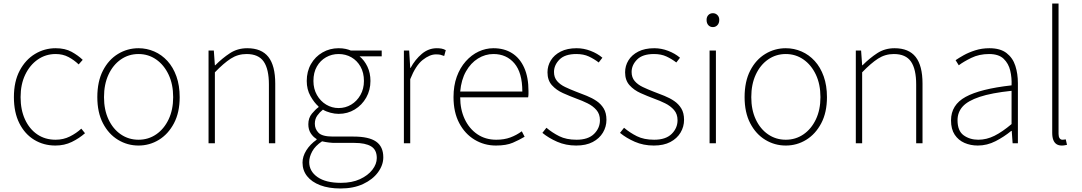

<svg xmlns="http://www.w3.org/2000/svg" viewBox="-20 -814 6148 1091"><path d="M295 13Q228 13 174.5 -19.5Q121 -52 90 -113.5Q59 -175 59 -262Q59 -351 92 -413Q125 -475 179 -507.5Q233 -540 296 -540Q350 -540 387 -519.5Q424 -499 450 -474L427 -448Q401 -473 369 -490Q337 -507 296 -507Q240 -507 195 -476Q150 -445 123.5 -390Q97 -335 97 -262Q97 -190 122 -135.5Q147 -81 191.5 -50.5Q236 -20 296 -20Q340 -20 377 -38.5Q414 -57 442 -83L463 -57Q430 -28 388 -7.5Q346 13 295 13Z M767 13Q704 13 650.5 -19.5Q597 -52 565 -113.5Q533 -175 533 -262Q533 -351 565 -413Q597 -475 650.5 -507.5Q704 -540 767 -540Q814 -540 856.5 -521.5Q899 -503 931.5 -467.5Q964 -432 982.5 -380Q1001 -328 1001 -262Q1001 -175 968.5 -113.5Q936 -52 883 -19.5Q830 13 767 13ZM767 -20Q823 -20 867.5 -50.5Q912 -81 938 -135.5Q964 -190 964 -262Q964 -335 938 -390Q912 -445 867.5 -476Q823 -507 767 -507Q711 -507 666.5 -476Q622 -445 596.5 -390Q571 -335 571 -262Q571 -190 596.5 -135.5Q622 -81 666.5 -50.5Q711 -20 767 -20Z M1165 0V-527H1195L1201 -443H1203Q1244 -484 1287 -512Q1330 -540 1385 -540Q1466 -540 1505 -490.5Q1544 -441 1544 -339V0H1508V-334Q1508 -421 1478.5 -464Q1449 -507 1381 -507Q1332 -507 1291.5 -481Q1251 -455 1201 -403V0Z M1915 257Q1848 257 1799.5 238.5Q1751 220 1725 187Q1699 154 1699 110Q1699 75 1720.5 40.5Q1742 6 1779 -20V-24Q1759 -36 1745.5 -57Q1732 -78 1732 -108Q1732 -144 1752.5 -168.5Q1773 -193 1790 -205V-209Q1765 -231 1744 -268.5Q1723 -306 1723 -354Q1723 -408 1747 -450Q1771 -492 1812.5 -516Q1854 -540 1904 -540Q1927 -540 1944.5 -536Q1962 -532 1973 -527H2149V-494H2023Q2051 -471 2068 -435Q2085 -399 2085 -354Q2085 -302 2061 -259.5Q2037 -217 1996 -192Q1955 -167 1904 -167Q1882 -167 1857.5 -173.5Q1833 -180 1815 -191Q1797 -177 1783 -157.5Q1769 -138 1769 -111Q1769 -81 1790 -59.5Q1811 -38 1872 -38H1989Q2076 -38 2117 -9.5Q2158 19 2158 80Q2158 124 2128 165Q2098 206 2043.5 231.5Q1989 257 1915 257ZM1904 -200Q1943 -200 1975.5 -219.5Q2008 -239 2028 -274Q2048 -309 2048 -354Q2048 -401 2028.5 -435.5Q2009 -470 1976.5 -488.5Q1944 -507 1904 -507Q1865 -507 1832.5 -488.5Q1800 -470 1780.5 -436Q1761 -402 1761 -354Q1761 -309 1781 -274Q1801 -239 1833.5 -219.5Q1866 -200 1904 -200ZM1917 225Q1980 225 2025.5 204Q2071 183 2096 150.5Q2121 118 2121 84Q2121 37 2088.5 17.5Q2056 -2 1994 -2H1874Q1869 -2 1850.5 -4Q1832 -6 1810 -11Q1771 15 1754 46.5Q1737 78 1737 107Q1737 159 1784 192Q1831 225 1917 225Z M2275 0V-527H2305L2311 -428H2313Q2339 -476 2377 -508Q2415 -540 2462 -540Q2476 -540 2488 -538Q2500 -536 2513 -529L2504 -496Q2491 -501 2482 -503Q2473 -505 2457 -505Q2422 -505 2382 -473.5Q2342 -442 2311 -364V0Z M2798 13Q2732 13 2677 -20Q2622 -53 2589.5 -114.5Q2557 -176 2557 -262Q2557 -327 2575.5 -378Q2594 -429 2626.5 -465.5Q2659 -502 2699.5 -521Q2740 -540 2784 -540Q2845 -540 2889.5 -512Q2934 -484 2958.5 -429.5Q2983 -375 2983 -297Q2983 -289 2983 -280.5Q2983 -272 2981 -261H2595Q2595 -192 2620.5 -137.5Q2646 -83 2692 -51.5Q2738 -20 2800 -20Q2845 -20 2880 -33Q2915 -46 2945 -68L2961 -37Q2931 -19 2894 -3Q2857 13 2798 13ZM2595 -294H2948Q2948 -401 2903 -454Q2858 -507 2784 -507Q2737 -507 2696 -481.5Q2655 -456 2628 -408.5Q2601 -361 2595 -294Z M3254 13Q3195 13 3146 -8.5Q3097 -30 3062 -59L3085 -88Q3118 -60 3158 -40Q3198 -20 3256 -20Q3322 -20 3355.5 -53Q3389 -86 3389 -131Q3389 -166 3369 -189Q3349 -212 3318.5 -227Q3288 -242 3257 -253Q3217 -268 3179 -285Q3141 -302 3116 -330Q3091 -358 3091 -403Q3091 -440 3110 -471Q3129 -502 3166 -521Q3203 -540 3257 -540Q3297 -540 3336 -525Q3375 -510 3403 -486L3382 -459Q3356 -479 3326 -493Q3296 -507 3255 -507Q3190 -507 3159 -475.5Q3128 -444 3128 -405Q3128 -374 3145.5 -353.5Q3163 -333 3191.5 -319.5Q3220 -306 3251 -294Q3283 -282 3314 -269.5Q3345 -257 3370 -240Q3395 -223 3410.5 -197.5Q3426 -172 3426 -133Q3426 -94 3406 -60.5Q3386 -27 3348 -7Q3310 13 3254 13Z M3695 13Q3636 13 3587 -8.5Q3538 -30 3503 -59L3526 -88Q3559 -60 3599 -40Q3639 -20 3697 -20Q3763 -20 3796.5 -53Q3830 -86 3830 -131Q3830 -166 3810 -189Q3790 -212 3759.5 -227Q3729 -242 3698 -253Q3658 -268 3620 -285Q3582 -302 3557 -330Q3532 -358 3532 -403Q3532 -440 3551 -471Q3570 -502 3607 -521Q3644 -540 3698 -540Q3738 -540 3777 -525Q3816 -510 3844 -486L3823 -459Q3797 -479 3767 -493Q3737 -507 3696 -507Q3631 -507 3600 -475.5Q3569 -444 3569 -405Q3569 -374 3586.5 -353.5Q3604 -333 3632.5 -319.5Q3661 -306 3692 -294Q3724 -282 3755 -269.5Q3786 -257 3811 -240Q3836 -223 3851.5 -197.5Q3867 -172 3867 -133Q3867 -94 3847 -60.5Q3827 -27 3789 -7Q3751 13 3695 13Z M4012 0V-527H4048V0ZM4031 -660Q4015 -660 4005 -671Q3995 -682 3995 -701Q3995 -718 4005 -728.5Q4015 -739 4031 -739Q4046 -739 4056.5 -728.5Q4067 -718 4067 -701Q4067 -682 4056.5 -671Q4046 -660 4031 -660Z M4445 13Q4382 13 4328.5 -19.5Q4275 -52 4243 -113.5Q4211 -175 4211 -262Q4211 -351 4243 -413Q4275 -475 4328.5 -507.5Q4382 -540 4445 -540Q4492 -540 4534.5 -521.5Q4577 -503 4609.5 -467.5Q4642 -432 4660.5 -380Q4679 -328 4679 -262Q4679 -175 4646.5 -113.5Q4614 -52 4561 -19.5Q4508 13 4445 13ZM4445 -20Q4501 -20 4545.5 -50.5Q4590 -81 4616 -135.5Q4642 -190 4642 -262Q4642 -335 4616 -390Q4590 -445 4545.5 -476Q4501 -507 4445 -507Q4389 -507 4344.5 -476Q4300 -445 4274.5 -390Q4249 -335 4249 -262Q4249 -190 4274.5 -135.5Q4300 -81 4344.5 -50.5Q4389 -20 4445 -20Z M4843 0V-527H4873L4879 -443H4881Q4922 -484 4965 -512Q5008 -540 5063 -540Q5144 -540 5183 -490.5Q5222 -441 5222 -339V0H5186V-334Q5186 -421 5156.5 -464Q5127 -507 5059 -507Q5010 -507 4969.5 -481Q4929 -455 4879 -403V0Z M5536 13Q5495 13 5460.5 -2Q5426 -17 5405 -48.5Q5384 -80 5384 -130Q5384 -218 5467 -263.5Q5550 -309 5728 -329Q5730 -372 5720.5 -412.5Q5711 -453 5683 -480Q5655 -507 5600 -507Q5544 -507 5499 -485Q5454 -463 5428 -443L5410 -472Q5427 -484 5455.5 -500Q5484 -516 5521.5 -528Q5559 -540 5602 -540Q5664 -540 5699.5 -512.5Q5735 -485 5749.5 -440Q5764 -395 5764 -341V0H5734L5729 -70H5726Q5686 -37 5637.5 -12Q5589 13 5536 13ZM5539 -20Q5586 -20 5631 -42.5Q5676 -65 5728 -109V-298Q5614 -286 5546.5 -263.5Q5479 -241 5450 -208.5Q5421 -176 5421 -131Q5421 -70 5456 -45Q5491 -20 5539 -20Z M6013 13Q5996 13 5984 5.5Q5972 -2 5965.5 -18Q5959 -34 5959 -59V-794H5995V-53Q5995 -37 6001 -28.5Q6007 -20 6017 -20Q6020 -20 6024 -20.5Q6028 -21 6036 -22L6043 9Q6036 10 6030 11.5Q6024 13 6013 13Z"/></svg>

Font: Noto Sans KR Thin
Style: Regular
Weight: 100
Designer: Ryoko NISHIZUKA 西塚涼子 (kana, bopomofo & ideographs); Paul D. Hunt (Latin, Greek & Cyrillic); Sandoll Communications 산돌커뮤니
Foundry: Adobe
Version: Version 2.004-H2;hotconv 1.0.118;makeotfexe 2.5.65603